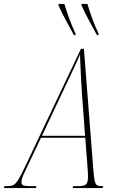

<svg xmlns="http://www.w3.org/2000/svg" viewBox="-77 -964 609 984"><path d="M-57 0 -54 -10H-41Q-22 -10 -10 -15Q2 -20 15.5 -41Q29 -62 51 -109L338 -714H353L401 -99Q404 -57 408 -38.5Q412 -20 420.5 -15Q429 -10 443 -10H452L449 0H295L298 -10H324Q353 -10 363.5 -19Q374 -28 374 -59Q374 -70 373.5 -79.5Q373 -89 372 -101L360 -258H133L59 -102Q49 -82 41 -63.5Q33 -45 33 -30Q33 -17 43.5 -13.5Q54 -10 79 -10H110L107 0ZM253 -512 138 -268H359L343 -484Q341 -514 339 -551Q337 -588 335.5 -624Q334 -660 333 -685Q325 -666 318.5 -651.5Q312 -637 304 -620Q296 -603 284 -577.5Q272 -552 253 -512ZM302 -784Q278 -828 259.5 -862Q241 -896 223 -936V-944H253Q261 -916 276 -874Q291 -832 310 -792V-784ZM420 -784Q396 -828 377.5 -862Q359 -896 341 -936V-944H371Q379 -916 394 -874Q409 -832 428 -792V-784Z"/></svg>

Font: Noto Serif Display ExtraCondensed Thin
Style: Italic
Weight: 100
Width: 2
Italic angle: -12°
Designer: Monotype Design Team
Foundry: Monotype Imaging Inc.
Version: Version 2.009